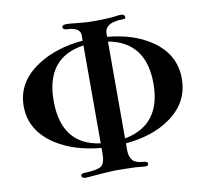

<svg xmlns="http://www.w3.org/2000/svg" viewBox="-81 -827 993 921"><g transform="rotate(-10 415.0 -366.0)"><path d="M800 -384C800 -463 765 -526 696 -573C639 -612 568 -635 482 -643V-658C482 -697 515 -708 552 -712C560 -712 568 -712 576 -713C582 -714 585 -716 584 -721C583 -733 573 -738 552 -735C521 -730 480 -728 429 -728C400 -728 364 -731 320 -736C293 -739 279 -736 279 -727C278 -718 285 -713 298 -712C311 -712 324 -710 336 -706C354 -699 363 -688 363 -672V-645C278 -638 204 -615 142 -575C67 -526 30 -463 30 -384C30 -305 67 -241 142 -192C203 -153 277 -130 363 -123V-96C363 -65 357 -45 346 -36C333 -26 304 -20 260 -19C249 -18 244 -15 244 -8C244 0 252 5 265 5C332 -1 381 -4 411 -5C436 -5 467 -4 506 -3L550 1C563 3 570 -1 570 -11C570 -18 560 -22 541 -23C522 -25 508 -30 500 -38C488 -51 482 -68 482 -91V-124C569 -132 640 -155 696 -194C765 -241 800 -304 800 -384ZM662 -384C662 -249 602 -171 482 -148V-620C602 -598 662 -519 662 -384ZM176 -384C176 -525 238 -604 363 -622V-145C238 -162 176 -242 176 -384Z"/></g></svg>

Font: GFS Fleischman
Style: Regular
Weight: 400
Designer: George Matthiopoulos
Foundry: George Matthiopoulos
Version: Version 1.0